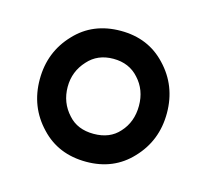

<svg xmlns="http://www.w3.org/2000/svg" viewBox="-59 -773 478 445"><g transform="rotate(15 180.0 -550.0)"><path d="M181 -707Q114 -707 72 -662Q28 -616 28 -550Q28 -484 72 -438Q114 -393 181 -393Q247 -393 289 -438Q333 -484 333 -550Q333 -616 289 -662Q247 -707 181 -707ZM181 -640Q219 -640 242 -614Q266 -588 266 -550Q266 -511 242 -485Q220 -460 181 -460Q142 -460 120 -485Q95 -512 95 -550Q95 -587 120 -614Q143 -640 181 -640Z"/></g></svg>

Font: Unageo
Style: Regular
Weight: 400
Designer: Richard Sepsi
Foundry: Richard Sepsi
Version: Version 2.000